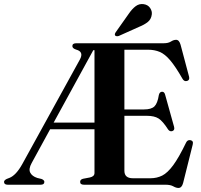

<svg xmlns="http://www.w3.org/2000/svg" viewBox="-25 -914 996 950"><path d="M442.5 -58V-274.5H223L131.5 -107Q115.5 -78 124.5 -60Q133.5 -42 159.5 -33.5L180.5 -28.5Q194.5 -23 194.5 -14Q194.5 0 176 0H13.5Q-5 0 -5 -14Q-5 -22 8 -28.5L22 -34Q37.5 -40 53.8 -57.2Q70 -74.5 86 -103.5L370.5 -620Q391 -658 352 -668.5Q333 -674.5 333 -686Q333 -700 352.5 -700H785Q807.5 -700 820.8 -708.5Q834 -717 846.5 -717Q861.5 -717 868.5 -692.5L910.5 -534.5Q914.5 -518 901 -513.5Q886 -509 877.5 -525Q843.5 -584.5 817.2 -615.5Q791 -646.5 765.2 -657.2Q739.5 -668 707.5 -668H590.5V-372.5H687.5Q723.5 -372.5 739 -387.5Q754.5 -402.5 761 -444Q764.5 -459 776 -460Q788 -461 792 -445.5L836.5 -286Q840.5 -270 828 -265.5Q815.5 -261.5 807 -273Q780.5 -314.5 759.5 -327.8Q738.5 -341 701.5 -341H590.5V-69Q590.5 -32 632.5 -32H719Q751 -32 777.5 -45.2Q804 -58.5 832 -96.5Q860 -134.5 896 -209Q903 -223 917 -220.5Q933.5 -217.5 928.5 -198.5L881 -8.5Q874.5 16 858 16Q846.5 16 832.5 8Q818.5 0 794 0H390.5Q371.5 0 371.5 -14Q371.5 -26 386 -29.5L420 -36Q442.5 -41 442.5 -58ZM436.5 -665.5 240.5 -307.5H442.5V-665.5ZM612.5 -846.5Q629 -870.5 646.5 -883.5Q664 -896.5 685.5 -893.5Q707 -890.5 717.8 -874.5Q728.5 -858.5 726 -842Q723 -818.5 706 -805Q689 -791.5 664 -781.5L562.5 -736Q558 -734.5 553 -734.8Q548 -735 545 -738Q540.5 -744 547.5 -754.5Z"/></svg>

Font: Fraunces 72pt SemiBold
Style: Regular
Weight: 600
Version: Version 1.000;[b76b70a41]